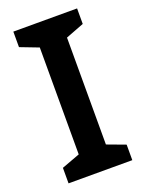

<svg xmlns="http://www.w3.org/2000/svg" viewBox="-137 -781 643 849"><g transform="rotate(-20 185.0 -357.0)"><path d="M335 0V-73L249 -105V-608L335 -641V-714H35V-641L121 -608V-105L35 -73V0Z"/></g></svg>

Font: Noto Sans Bamum SemiBold
Style: Regular
Weight: 600
Designer: Monotype Design Team
Foundry: Monotype Imaging Inc.
Version: Version 2.002